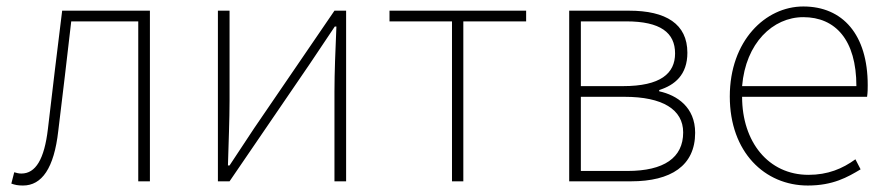

<svg xmlns="http://www.w3.org/2000/svg" viewBox="-20 -560 2742 593"><path d="M51 13C109 13 147 -40 160 -156C174 -270 187 -381 200 -494H407V0H443V-527H172C157 -405 142 -284 128 -162C117 -68 90 -24 46 -24C37 -24 31 -26 24 -28L15 7C26 11 35 13 51 13Z M653 0H689L937 -363C959 -396 992 -445 1014 -478H1019C1016 -407 1013 -336 1013 -277V0H1049V-527H1013L765 -164C743 -131 711 -82 689 -49H684C686 -120 689 -191 689 -249V-527H653Z M1376 0H1411V-494H1605V-527H1183V-494H1376Z M1738 0H1929C2052 0 2127 -48 2127 -150C2127 -229 2071 -266 2016 -278V-282C2064 -297 2103 -329 2103 -397C2103 -486 2037 -527 1923 -527H1738ZM1774 -294V-494H1914C2020 -494 2065 -459 2065 -395C2065 -333 2020 -294 1904 -294ZM1774 -32V-261H1909C2026 -261 2090 -222 2090 -151C2090 -73 2031 -32 1918 -32Z M2475 13C2553 13 2598 -13 2638 -37L2622 -68C2582 -39 2537 -20 2477 -20C2353 -20 2272 -122 2272 -261H2658C2660 -275 2660 -286 2660 -297C2660 -453 2583 -540 2461 -540C2344 -540 2234 -434 2234 -262C2234 -90 2342 13 2475 13ZM2272 -294C2283 -427 2367 -507 2461 -507C2560 -507 2625 -437 2625 -294Z"/></svg>

Font: Source Han Sans JP ExtraLight
Style: Regular
Weight: 250
Designer: Ryoko NISHIZUKA 西塚涼子 (kana, bopomofo & ideographs); Paul D. Hunt (Latin, Greek & Cyrillic); Sandoll Communications 산돌커뮤니
Foundry: Adobe
Version: Version 2.001;hotconv 1.0.107;makeotfexe 2.5.65593